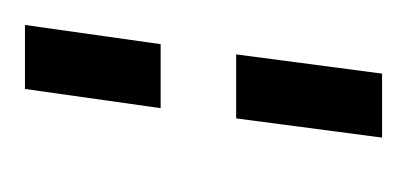

<svg xmlns="http://www.w3.org/2000/svg" viewBox="-104 -214 319 150"><g transform="rotate(-90 55.0 -139.5)"><path d="M22 0H72L87 -114H37ZM45 -173H95L110 -279H60Z"/></g></svg>

Font: Hussar Tani
Style: DwaKurs
Weight: 700
Foundry: Cannot Into Space Fonts
Version: Version 0.92